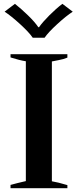

<svg xmlns="http://www.w3.org/2000/svg" viewBox="-20 -983 407 1003"><path d="M4 -922 58 -963Q90 -938 126.5 -902.5Q163 -867 180 -841H184Q202 -867 238 -903Q274 -939 306 -963L360 -922Q326 -900 279 -857Q232 -814 213 -786H151Q132 -814 85 -857Q38 -900 4 -922ZM35 -17Q67 -26 115 -37V-663Q82 -668 35 -683V-700H332V-682Q314 -674 286.5 -669Q259 -664 251 -662V-36Q282 -31 332 -16V0H35Z"/></svg>

Font: Trirong SemiBold
Style: Regular
Weight: 600
Designer: Katatrad Team
Foundry: CadsonDemak
Version: Version 1.001